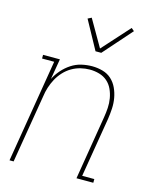

<svg xmlns="http://www.w3.org/2000/svg" viewBox="-113 -826 726 903"><g transform="rotate(15 250.0 -375.0)"><path d="M21 0 104 -502H45V-520H127L110 -420Q122 -444 140.5 -465Q159 -486 182 -501Q205 -516 231 -522Q257 -528 283 -528Q309 -528 334 -521Q359 -514 377 -497.5Q395 -481 405.5 -458.5Q416 -436 420.5 -411Q425 -386 423.5 -359.5Q422 -333 418 -307L370 -18H429V0H347L398 -310Q402 -334 403.5 -357.5Q405 -381 401 -404Q397 -427 387.5 -447.5Q378 -468 361.5 -482.5Q345 -497 322.5 -503.5Q300 -510 276 -510Q254 -510 231.5 -504.5Q209 -499 188.5 -487Q168 -475 151.5 -457Q135 -439 124 -418.5Q113 -398 106 -376Q99 -354 96 -331L41 0ZM279 -600 203 -739 221 -748 296 -618 415 -750 429 -738 307 -600Z"/></g></svg>

Font: Iosevka Curly Slab Thin
Style: Italic
Weight: 100
Italic angle: -9°
Monospace: yes
Designer: Belleve Invis
Foundry: Belleve Invis
Version: Version 22.1.2; ttfautohint (v1.8.4)